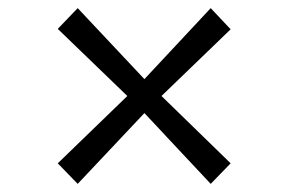

<svg xmlns="http://www.w3.org/2000/svg" viewBox="-20 -557 709 472"><path d="M293 -321 122 -486 171 -537 335 -362.5 498 -537 547 -485 377 -321 547 -155.5 498 -105 335 -279 171 -105 122 -155.5Z"/></svg>

Font: Merriweather 20pt Light
Style: Regular
Weight: 300
Version: Version 2.100